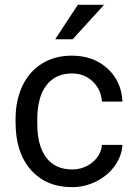

<svg xmlns="http://www.w3.org/2000/svg" viewBox="-20 -770 563 800"><path d="M280.3 -64C233.7 -64 197.9 -80.4 172.9 -113.3C147.8 -146.2 135.3 -193 135.3 -253.9V-271C135.3 -333.5 147.9 -381.3 173.1 -414.3C198.3 -447.3 233.9 -463.9 279.8 -463.9C314 -463.9 342.7 -452.9 366 -430.9C389.2 -408.9 402.2 -380.9 404.8 -346.7H490.2C487.6 -403.3 466.7 -449.4 427.5 -484.9C388.3 -520.3 339 -538.1 279.8 -538.1C231.6 -538.1 189.9 -527 154.5 -504.9C119.2 -482.7 92.1 -451.7 73.2 -411.6C54.4 -371.6 44.9 -325.8 44.9 -274.4V-259.3C44.9 -175.9 66.2 -110.3 108.6 -62.3C151.1 -14.2 208.3 9.8 280.3 9.8C316.1 9.8 350 1.6 382.1 -14.6C414.1 -30.9 439.8 -52.7 459 -80.1C478.2 -107.4 488.6 -136.2 490.2 -166.5H404.8C402.2 -137.2 388.8 -112.8 364.7 -93.3C340.7 -73.7 312.5 -64 280.3 -64ZM304.2 -750 210 -606.4H282.7L413.6 -750Z"/></svg>

Font: Roboto1
Style: rg
Weight: 400
Designer: Google
Version: Version 2.137; 2017